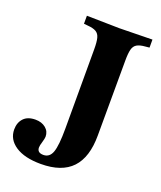

<svg xmlns="http://www.w3.org/2000/svg" viewBox="-135 -799 755 900"><g transform="rotate(20 242.0 -349.5)"><path d="M176 14Q95 14 49.5 -16Q4 -46 4 -96Q4 -130 24 -151.5Q44 -173 83 -173Q114 -173 134 -156.5Q154 -140 154 -114Q154 -110 152.5 -102.5Q151 -95 148 -85Q142 -66 142 -56Q142 -30 173 -30Q204 -30 216 -63.5Q228 -97 228 -181V-577Q228 -613 223 -632.5Q218 -652 203.5 -660.5Q189 -669 162 -671L142 -673V-713L305 -710H306L469 -713V-673L449 -671Q422 -669 407.5 -660.5Q393 -652 388 -632.5Q383 -613 383 -577L382 -203Q382 -94 331 -40Q280 14 176 14Z"/></g></svg>

Font: Baskervville SC
Style: Regular
Weight: 400
Designer: Alexis Faudot, Rémi Forte, Morgane Pierson, Rafael Ribas, Tanguy Vanlaeys, Rosalie Wagner, Thomas Huot-Marchand
Foundry: ANRT
Version: Version 1.100